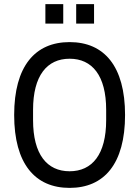

<svg xmlns="http://www.w3.org/2000/svg" viewBox="-20 -903 678 935"><path d="M288 -788V-883H201V-788ZM438 -788V-883H351V-788ZM319 -698C151 -698 49 -581 49 -343C49 -105 151 12 319 12C487 12 589 -105 589 -343C589 -581 487 -698 319 -698ZM319 -617C429 -617 497 -535 497 -368V-318C497 -151 429 -69 319 -69C209 -69 141 -151 141 -318V-368C141 -535 209 -617 319 -617Z"/></svg>

Font: Archivo Narrow
Style: Regular
Weight: 400
Designer: Hector Gatti
Foundry: Omnibus-Type
Version: Version 1.003;PS 001.003;hotconv 1.0.70;makeotf.lib2.5.58329